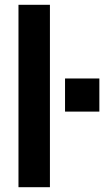

<svg xmlns="http://www.w3.org/2000/svg" viewBox="-20 -780 434 800"><path d="M57 0H188V-760H57ZM251 -315H394V-453H251Z"/></svg>

Font: Kathrein 77 Bold Condensed
Style: Regular
Weight: 700
Width: 3
Designer: Lazydogs Typefoundry, based on Open Sans by Ascender Corporation
Foundry: Lazydogs Typefoundry
Version: Version 1.003;PS 001.003;hotconv 1.0.88;makeotf.lib2.5.64775